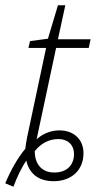

<svg xmlns="http://www.w3.org/2000/svg" viewBox="-52 -678 381 729"><path d="M-32 18 -1 31C11 -2 30 -43 48 -68C58 -22 91 10 152 10C219 10 265 -32 265 -96C265 -149 228 -183 173 -183C135 -183 104 -165 87 -149L161 -496H285L292 -529H168L196 -658H168L130 -531L62 -522L56 -496H123L51 -157C48 -141 45 -124 44 -113C15 -79 -13 -28 -32 18ZM154 -23C110 -23 80 -51 80 -104C102 -132 132 -150 170 -150C206 -150 229 -127 229 -94C229 -51 202 -23 154 -23Z"/></svg>

Font: Noto Sans SemiCondensed ExtraLight
Style: Italic
Weight: 200
Width: 4
Italic angle: -12°
Designer: Monotype Design Team
Foundry: Monotype Imaging Inc.
Version: Version 2.013